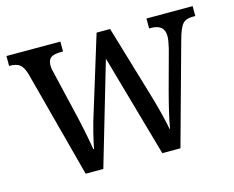

<svg xmlns="http://www.w3.org/2000/svg" viewBox="-81 -651 933 767"><g transform="rotate(-15 386.0 -268.0)"><path d="M68 -442Q59 -473 45 -484Q31 -495 4 -495H1V-536H224V-495H215Q187 -495 174 -486Q161 -477 161 -453Q161 -440 169 -410L209 -240Q217 -207 226 -162.5Q235 -118 240 -87H243Q247 -110 257.5 -152.5Q268 -195 280 -231L373 -533H429L517 -237Q528 -201 539.5 -155.5Q551 -110 555 -86H557Q565 -136 591 -234L635 -396Q643 -430 643 -446Q643 -471 629 -483Q615 -495 586 -495H580V-536H771V-495H759Q732 -495 718.5 -480Q705 -465 692 -417L577 0H502L382 -423L258 0H185Z"/></g></svg>

Font: Noto Serif Narrow
Style: Regular
Weight: 400
Width: 4
Designer: Monotype Design Team
Foundry: Monotype Imaging Inc.
Version: Version 1.001